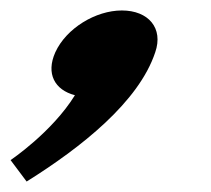

<svg xmlns="http://www.w3.org/2000/svg" viewBox="-69 -183 403 367"><path d="M163.9 -163C113.9 -163 57.7 -129 36.7 -83C18.4 -42 35.7 -11 74.2 -1C30.3 70 -48.8 123 -48.8 123L-18.1 164C85.9 99 196.2 12 227.7 -83C243.7 -129 214.9 -163 163.9 -163Z"/></svg>

Font: Hussar Milosc
Style: Obl
Weight: 700
Foundry: Cannot Into Space Fonts
Version: Version 1.02